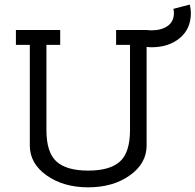

<svg xmlns="http://www.w3.org/2000/svg" viewBox="-20 -800 845 830"><path d="M729.5 -761.7 800.3 -780.3Q805.2 -760.7 805.2 -744.1Q805.2 -675.3 757.3 -635.5Q709.5 -595.7 635.7 -595.7Q625 -595.7 613.8 -597.2V-170.9Q613.8 -93.3 541 -41.7Q468.3 9.8 361.3 9.8Q254.4 9.8 181.6 -41.7Q108.9 -93.3 108.9 -170.9V-606H48.8V-670.4H240.2V-606H180.7V-237.8Q180.7 -141.1 224.1 -101.8Q267.6 -62.5 361.3 -62.5Q455.1 -62.5 498.5 -101.8Q542 -141.1 542 -237.8V-606H481.9V-670.4H613.8Q625 -668.9 635.7 -668.9Q678.2 -668.9 705.1 -688Q731.9 -707 731.9 -744.1Q731.9 -752 729.5 -761.7Z"/></svg>

Font: Eligible
Style: Regular
Weight: 500
Version: Version 1.1